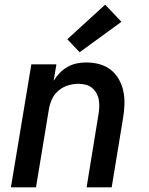

<svg xmlns="http://www.w3.org/2000/svg" viewBox="-20 -807 640 827"><path d="M27 0 115 -530H223L211 -459Q222 -477 237.5 -493Q253 -509 272 -519.5Q291 -530 311.5 -534Q332 -538 352 -538Q381 -538 408.5 -530.5Q436 -523 457.5 -506Q479 -489 492.5 -464.5Q506 -440 511.5 -413Q517 -386 516 -356.5Q515 -327 510 -298L461 0H353L404 -313Q407 -329 407.5 -345.5Q408 -362 405.5 -377Q403 -392 395.5 -405.5Q388 -419 376.5 -428.5Q365 -438 349.5 -442Q334 -446 318 -446Q296 -446 274 -439.5Q252 -433 233.5 -418Q215 -403 205 -382Q195 -361 191 -339L135 0ZM323 -582 270 -638 433 -787 503 -713Z"/></svg>

Font: Iosevka Curly SmBdEx
Style: Italic
Weight: 600
Width: 7
Italic angle: -9°
Monospace: yes
Designer: Belleve Invis
Foundry: Belleve Invis
Version: Version 11.1.0; ttfautohint (v1.8.3)